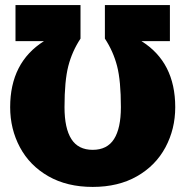

<svg xmlns="http://www.w3.org/2000/svg" viewBox="-20 -716 730 756"><path d="M20 -294Q20 -470 153 -554H41V-696H297V-564Q264 -514 249 -456Q234 -398 234 -294Q234 -211 261 -168.5Q288 -126 345 -126Q402 -126 429 -168.5Q456 -211 456 -294Q456 -398 441 -456Q426 -514 393 -564V-696H649V-554H537Q670 -471 670 -294Q670 -208 631.5 -136Q593 -64 519.5 -22Q446 20 345 20Q244 20 170.5 -22Q97 -64 58.5 -136Q20 -208 20 -294Z"/></svg>

Font: FiraGO Heavy
Style: Regular
Weight: 900
Designer: bBox Type
Foundry: bBox Type GmbH
Version: Version 1.001